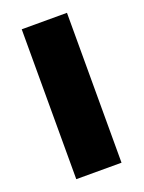

<svg xmlns="http://www.w3.org/2000/svg" viewBox="-108 -584 477 638"><g transform="rotate(-20 130.0 -265.0)"><path d="M210 0H50V-530H210Z"/></g></svg>

Font: Roundo
Style: Bold
Weight: 700
Designer: Namrata Goyal (Gurmukhi), Shiva Nallaperumal (Latin)
Foundry: Indian Type Foundry
Version: Version 1.000;PS 1.0;hotconv 1.0.88;makeotf.lib2.5.647800